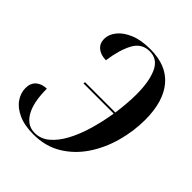

<svg xmlns="http://www.w3.org/2000/svg" viewBox="-203 -849 985 985"><g transform="rotate(45 289.5 -357.0)"><path d="M202 10Q137 10 93 -10Q49 -30 27 -62Q5 -94 5 -130Q5 -165 26.5 -184.5Q48 -204 85 -205Q85 -105 116 -52.5Q147 0 201 0Q245 0 280 -29.5Q315 -59 342 -109Q369 -159 388 -223.5Q407 -288 418 -357H199L200 -367H420Q425 -404 428 -440.5Q431 -477 431 -508Q431 -603 405.5 -658.5Q380 -714 323 -714Q265 -714 236.5 -661Q208 -608 196 -522Q157 -523 134.5 -542Q112 -561 112 -593Q112 -626 136 -656Q160 -686 205.5 -705Q251 -724 317 -724Q435 -724 495 -652.5Q555 -581 555 -449Q555 -366 532.5 -284.5Q510 -203 465.5 -136.5Q421 -70 355 -30Q289 10 202 10Z"/></g></svg>

Font: Noto Serif Display Condensed SemiBold
Style: Italic
Weight: 600
Width: 3
Italic angle: -12°
Designer: Monotype Design Team
Foundry: Monotype Imaging Inc.
Version: Version 2.009